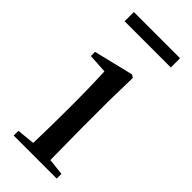

<svg xmlns="http://www.w3.org/2000/svg" viewBox="-235 -766 808 808"><g transform="rotate(45 168.5 -362.5)"><path d="M32 -670H307V-725H32ZM121 0H298V-28L224 -36L222 -230V-382L225 -526L212 -534L35 -491V-466L121 -461C123 -411 125 -362 125 -294V-230C125 -176 124 -92 122 -36L42 -28V0Z"/></g></svg>

Font: Noto Serif KR Medium
Style: Regular
Weight: 500
Designer: Ryoko NISHIZUKA 西塚涼子 (kana & ideographs); Frank Grießhammer (Latin, Greek & Cyrillic); Wenlong ZHANG 张文龙 (bopomofo); San
Foundry: Adobe
Version: Version 2.001;hotconv 1.1.0;makeotfexe 2.6.0